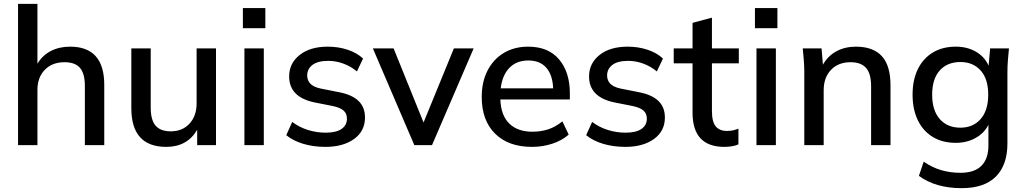

<svg xmlns="http://www.w3.org/2000/svg" viewBox="-20 -756 5340 1000"><path d="M74 0V-736H175V-424Q201 -468 245 -490.5Q289 -513 345 -513Q523 -513 523 -314V0H422V-308Q422 -373 396.5 -402.5Q371 -432 316 -432Q252 -432 213.5 -392.5Q175 -353 175 -288V0Z M846 9Q664 9 664 -193V-504H765V-195Q765 -131 790.5 -101.5Q816 -72 870 -72Q930 -72 967 -112Q1004 -152 1004 -218V-504H1105V0H1007V-80Q955 9 846 9Z M1245 -609V-714H1362V-609ZM1253 0V-504H1354V0Z M1675 9Q1612 9 1559 -7Q1506 -23 1471 -52L1502 -121Q1539 -93 1584 -79Q1629 -65 1676 -65Q1731 -65 1759 -84.5Q1787 -104 1787 -138Q1787 -165 1769 -180.5Q1751 -196 1712 -204L1616 -223Q1486 -251 1486 -358Q1486 -426 1540.5 -469.5Q1595 -513 1687 -513Q1742 -513 1790.5 -497Q1839 -481 1871 -451L1839 -384Q1808 -410 1769 -424.5Q1730 -439 1690 -439Q1635 -439 1607.5 -418Q1580 -397 1580 -363Q1580 -337 1596.5 -320Q1613 -303 1649 -295L1745 -276Q1813 -263 1847 -230.5Q1881 -198 1881 -144Q1881 -73 1824 -32Q1767 9 1675 9Z M2138 0 1922 -504H2030L2186 -118L2344 -504H2447L2230 0Z M2751 9Q2628 9 2558.5 -60Q2489 -129 2489 -251Q2489 -330 2519.5 -389Q2550 -448 2604.5 -480.5Q2659 -513 2731 -513Q2836 -513 2892 -446.5Q2948 -380 2948 -270V-238H2586Q2589 -155 2632.5 -112.5Q2676 -70 2753 -70Q2797 -70 2835.5 -82.5Q2874 -95 2909 -124L2942 -55Q2907 -24 2856.5 -7.5Q2806 9 2751 9ZM2732 -441Q2670 -441 2633 -402.5Q2596 -364 2588 -296H2861Q2858 -366 2825 -403.5Q2792 -441 2732 -441Z M3237 9Q3174 9 3121 -7Q3068 -23 3033 -52L3064 -121Q3101 -93 3146 -79Q3191 -65 3238 -65Q3293 -65 3321 -84.5Q3349 -104 3349 -138Q3349 -165 3331 -180.5Q3313 -196 3274 -204L3178 -223Q3048 -251 3048 -358Q3048 -426 3102.5 -469.5Q3157 -513 3249 -513Q3304 -513 3352.5 -497Q3401 -481 3433 -451L3401 -384Q3370 -410 3331 -424.5Q3292 -439 3252 -439Q3197 -439 3169.5 -418Q3142 -397 3142 -363Q3142 -337 3158.5 -320Q3175 -303 3211 -295L3307 -276Q3375 -263 3409 -230.5Q3443 -198 3443 -144Q3443 -73 3386 -32Q3329 9 3237 9Z M3753 9Q3587 9 3587 -169V-426H3489V-504H3587V-637L3688 -664V-504H3828V-426H3688V-178Q3688 -121 3708 -97.5Q3728 -74 3766 -74Q3785 -74 3799.5 -77.5Q3814 -81 3826 -86V-4Q3811 3 3791 6Q3771 9 3753 9Z M3912 -609V-714H4029V-609ZM3920 0V-504H4021V0Z M4169 0V-383Q4169 -412 4166.5 -442.5Q4164 -473 4161 -504H4259L4266 -419Q4292 -465 4336.5 -489Q4381 -513 4438 -513Q4527 -513 4572.5 -464Q4618 -415 4618 -312V0H4517V-306Q4517 -373 4490.5 -402.5Q4464 -432 4410 -432Q4346 -432 4308 -392Q4270 -352 4270 -286V0Z M4989 224Q4853 224 4766 160L4791 86Q4836 117 4883 130.5Q4930 144 4983 144Q5055 144 5091.5 107.5Q5128 71 5128 2V-106Q5106 -62 5060.5 -37Q5015 -12 4958 -12Q4889 -12 4838.5 -42.5Q4788 -73 4760.5 -129.5Q4733 -186 4733 -263Q4733 -340 4760.5 -396Q4788 -452 4838.5 -482.5Q4889 -513 4958 -513Q5017 -513 5062.5 -487Q5108 -461 5129 -414L5137 -504H5235Q5232 -473 5229.5 -442.5Q5227 -412 5227 -383V-10Q5227 104 5166.5 164Q5106 224 4989 224ZM4982 -91Q5048 -91 5087.5 -136Q5127 -181 5127 -263Q5127 -345 5087.5 -389Q5048 -433 4982 -433Q4914 -433 4874.5 -389Q4835 -345 4835 -263Q4835 -181 4874.5 -136Q4914 -91 4982 -91Z"/></svg>

Font: Mulish SemiBold
Style: Regular
Weight: 600
Designer: Vernon Adams
Foundry: Vernon Adams
Version: Version 3.603; ttfautohint (v1.8.3)